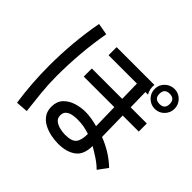

<svg xmlns="http://www.w3.org/2000/svg" viewBox="-189 -1090 1379 1379"><g transform="rotate(45 500.0 -401.0)"><path d="M864.3 -633.8Q822.3 -633.8 792.5 -663.6Q762.7 -693.4 762.7 -735.4Q762.7 -778.3 793 -807.1Q823.2 -835.9 865.2 -835.9Q906.2 -835.9 935.5 -806.2Q964.8 -776.4 964.8 -735.4Q964.8 -693.4 935.5 -663.6Q906.2 -633.8 864.3 -633.8ZM864.3 -682.6Q916 -682.6 916 -735.4Q916 -787.1 863.3 -787.1Q811.5 -787.1 811.5 -734.4Q811.5 -682.6 864.3 -682.6ZM133.8 34.2Q121.1 -52.7 114.7 -140.6Q108.4 -228.5 108.4 -316.4Q108.4 -433.6 118.7 -550.3Q128.9 -667 150.4 -782.2L239.3 -766.6Q218.8 -652.3 209 -536.1Q199.2 -419.9 199.2 -303.7Q199.2 -220.7 207.5 -137.7Q215.8 -54.7 225.6 27.3ZM550.8 34.2Q514.6 34.2 476.1 26.4Q437.5 18.6 403.8 1Q370.1 -16.6 349.1 -46.4Q328.1 -76.2 328.1 -120.1Q328.1 -173.8 358.4 -206.1Q388.7 -238.3 434.6 -252.9Q480.5 -267.6 526.4 -267.6Q558.6 -267.6 590.8 -262.2Q623 -256.8 654.3 -248L650.4 -437.5H339.8V-519.5H648.4L645.5 -671.9H357.4V-753.9H741.2Q735.4 -710 757.8 -671.9H731.4L734.4 -519.5H898.4V-437.5H735.4L739.3 -223.6Q793 -203.1 841.8 -172.9Q890.6 -142.6 932.6 -102.5L878.9 -29.3Q848.6 -59.6 811.5 -84Q774.4 -108.4 737.3 -129.9Q737.3 -41 686 -3.4Q634.8 34.2 550.8 34.2ZM540 -46.9Q608.4 -46.9 630.4 -75.7Q652.3 -104.5 652.3 -167Q622.1 -177.7 590.8 -183.1Q559.6 -188.5 527.3 -188.5Q504.9 -188.5 479 -184.1Q453.1 -179.7 435.1 -165Q417 -150.4 417 -121.1Q417 -91.8 438 -75.7Q459 -59.6 488.3 -53.2Q517.6 -46.9 540 -46.9Z"/></g></svg>

Font: Kosugi
Style: Regular
Weight: 400
Version: Version 4.002